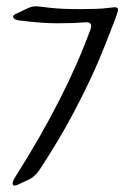

<svg xmlns="http://www.w3.org/2000/svg" viewBox="-20 -364 398 602"><path d="M342.8 -308.6Q304.7 -208 278.3 -148.4Q252 -88.9 209.2 -7.8Q166.5 73.2 104 168.5Q89.4 189.9 71.8 198.2L36.6 214.8Q30.3 217.8 25.9 217.8Q21.5 217.8 20.5 215.3Q19.5 212.9 19.5 210.9Q19.5 204.1 27.8 190.9Q186 -58.1 264.2 -273.4Q272 -296.4 246.1 -293.9Q210.9 -291 160.4 -291Q109.9 -291 41 -299.8Q32.7 -300.8 28.1 -303.2Q23.4 -305.7 22.2 -307.9Q21 -310.1 21 -311.5Q21 -316.4 29.3 -320.3L69.8 -339.4Q81.1 -344.2 94.7 -344.2Q99.1 -344.2 135 -339.8Q170.9 -335.4 230 -335.4Q289.1 -335.4 312.7 -338.4Q336.4 -341.3 338.9 -341.3Q350.1 -341.3 350.1 -334Q350.1 -328.1 342.8 -308.6Z"/></svg>

Font: Eadui
Style: Medium
Weight: 500
Designer: Peter S. Baker
Version: Version 1.1